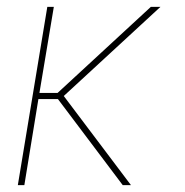

<svg xmlns="http://www.w3.org/2000/svg" viewBox="-20 -540 540 560"><path d="M338 0 149 -251H92L51 0H32L118 -520H137L95 -269H148L420 -520H448L166 -260L362 0Z"/></svg>

Font: Iosevka Thin
Style: Italic
Weight: 100
Italic angle: -9°
Monospace: yes
Designer: Belleve Invis
Foundry: Belleve Invis
Version: Version 32.5.0; ttfautohint (v1.8.4)